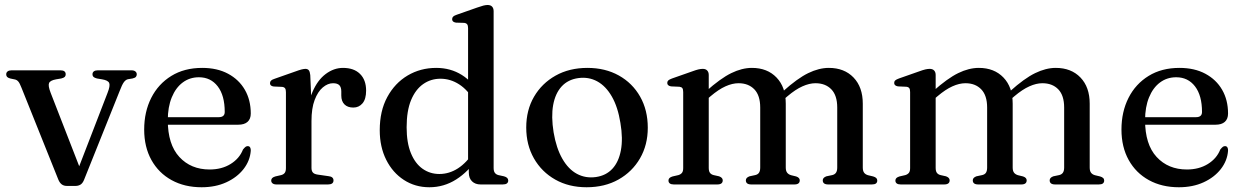

<svg xmlns="http://www.w3.org/2000/svg" viewBox="-20 -758 5106 789"><path d="M290.5 6H254.5Q242 6 233.5 -0.5Q225 -7 219.5 -20.5L68.5 -397Q61 -416.5 55 -423.2Q49 -430 41 -431.5L22 -435.5Q13 -438 9.2 -442Q5.5 -446 5.5 -452.5Q5.5 -460 11.2 -464.5Q17 -469 27 -469H228.5Q250 -469 250 -452.5Q250 -446 246 -442Q242 -438 231.5 -435.5L210.5 -432Q186 -427.5 181.5 -416.5Q177 -405.5 188 -377L315 -50.5L291.5 -38.5L422 -376.5Q433.5 -405.5 428.8 -416.8Q424 -428 399.5 -432L378.5 -435.5Q368.5 -438 364.2 -442Q360 -446 360 -452.5Q360 -460.5 365.8 -464.8Q371.5 -469 381.5 -469H520.5Q530.5 -469 536.2 -464.5Q542 -460 542 -452.5Q542 -446.5 538.5 -442.2Q535 -438 524.5 -435.5L506 -432.5Q496.5 -430.5 489 -420.2Q481.5 -410 471.5 -383.5L325 -18Q319 -4 310.2 1Q301.5 6 290.5 6Z M1010.5 -291.5Q1010.5 -269 997.2 -257.2Q984 -245.5 959 -245.5H639.5V-276.5H879Q903.5 -276.5 903.5 -298Q903.5 -365.5 874.8 -403Q846 -440.5 797.5 -440.5Q759.5 -440.5 730.8 -419Q702 -397.5 685.8 -357.8Q669.5 -318 669.5 -264Q669.5 -164.5 717 -113Q764.5 -61.5 841.5 -61.5Q891 -61.5 927.5 -84Q964 -106.5 978.5 -143.5Q985 -151.5 989 -154.5Q993 -157.5 998 -157.5Q1005 -157.5 1008 -152Q1011 -146.5 1010.5 -138.5Q1007.5 -97.5 980.8 -63.2Q954 -29 909.8 -8.8Q865.5 11.5 808.5 11.5Q738.5 11.5 685.2 -17.8Q632 -47 602.2 -100.5Q572.5 -154 572.5 -225.5Q572.5 -298.5 601.5 -355.8Q630.5 -413 684 -446Q737.5 -479 811 -479Q872.5 -479 917.2 -455Q962 -431 986.2 -389Q1010.5 -347 1010.5 -291.5Z M1243 -260.5Q1243 -331 1264 -380Q1285 -429 1318.5 -454Q1352 -479 1389.5 -479Q1434.5 -479 1459.5 -454.2Q1484.5 -429.5 1484.5 -385.5Q1484.5 -351 1469.8 -333.5Q1455 -316 1432 -316Q1408.5 -316 1395.5 -329Q1382.5 -342 1382.5 -365.5V-382.5Q1382.5 -399.5 1374.5 -407.8Q1366.5 -416 1348.5 -416Q1327 -416 1306.5 -398.8Q1286 -381.5 1273 -347.2Q1260 -313 1260 -260.5ZM1255 -449.5 1260 -331V-68Q1260 -55.5 1265.8 -49Q1271.5 -42.5 1285.5 -40.5L1330.5 -34Q1340.5 -33 1345.5 -28.5Q1350.5 -24 1350.5 -16.5Q1350.5 -8.5 1344.8 -4.2Q1339 0 1328 0H1116.5Q1105.5 0 1100 -4.5Q1094.5 -9 1094.5 -16Q1094.5 -22.5 1098.8 -26.5Q1103 -30.5 1111.5 -33L1135.5 -38.5Q1145 -41 1150 -47.5Q1155 -54 1155 -67.5V-379Q1155 -390 1151.5 -395Q1148 -400 1139.5 -401L1105 -402.5Q1097 -403.5 1093.2 -407Q1089.5 -410.5 1089.5 -416Q1089.5 -422.5 1093.8 -426.8Q1098 -431 1109 -434.5L1191.5 -463.5Q1210.5 -470.5 1220 -472.8Q1229.5 -475 1235 -475Q1244.5 -475 1249 -469.2Q1253.5 -463.5 1255 -449.5Z M1906.5 -81 1903.5 -84.5V-642Q1903.5 -653 1899.8 -658Q1896 -663 1887.5 -664L1853.5 -665Q1845 -666.5 1841.5 -670Q1838 -673.5 1838 -679Q1838 -685.5 1842.2 -689.8Q1846.5 -694 1857 -697.5L1941 -727Q1956.5 -732.5 1966.2 -735Q1976 -737.5 1983.5 -737.5Q1996 -737.5 2002.2 -730.8Q2008.5 -724 2008.5 -712V-68Q2008.5 -54.5 2013.5 -47.8Q2018.5 -41 2028 -38.5L2051 -33.5Q2060 -31 2064.2 -26.8Q2068.5 -22.5 2068.5 -16Q2068.5 -8.5 2063 -4.2Q2057.5 0 2046 0H1955Q1933 0 1919.8 -12.8Q1906.5 -25.5 1906.5 -49.5ZM1540.5 -223Q1540.5 -302 1571.5 -359.2Q1602.5 -416.5 1655.2 -447.8Q1708 -479 1772.5 -479Q1831.5 -479 1877.8 -450Q1924 -421 1952.5 -367.5L1928.5 -343Q1903 -388 1867 -411.2Q1831 -434.5 1790 -434.5Q1750.5 -434.5 1719 -412.5Q1687.5 -390.5 1669.2 -346.5Q1651 -302.5 1651 -235Q1651 -171.5 1668.5 -128.8Q1686 -86 1716.5 -64.5Q1747 -43 1785.5 -43Q1826 -43 1862 -66.2Q1898 -89.5 1927.5 -135.5L1943.5 -110Q1905 -52.5 1854.5 -20.5Q1804 11.5 1744.5 11.5Q1686 11.5 1639.8 -18.5Q1593.5 -48.5 1567 -101.5Q1540.5 -154.5 1540.5 -223Z M2394 -479Q2467 -479 2523 -447.8Q2579 -416.5 2610.5 -361Q2642 -305.5 2642 -233Q2642 -162.5 2610 -107.2Q2578 -52 2521.5 -20.2Q2465 11.5 2390.5 11.5Q2317.5 11.5 2261.8 -20Q2206 -51.5 2174.2 -107Q2142.5 -162.5 2142.5 -234Q2142.5 -305.5 2174.5 -360.5Q2206.5 -415.5 2263 -447.2Q2319.5 -479 2394 -479ZM2429 -30.5Q2470.5 -36.5 2496.5 -64.5Q2522.5 -92.5 2531.5 -140.5Q2540.5 -188.5 2529.5 -253Q2519 -318.5 2494.2 -361.5Q2469.5 -404.5 2434 -423.8Q2398.5 -443 2356 -437Q2314 -431 2288 -402.8Q2262 -374.5 2253.2 -326.8Q2244.5 -279 2255 -214Q2266 -149 2290.8 -105.8Q2315.5 -62.5 2351 -43.5Q2386.5 -24.5 2429 -30.5Z M2892.5 -450V-68Q2892.5 -54.5 2897.5 -47.8Q2902.5 -41 2912.5 -38.5L2935 -33.5Q2950 -28 2950 -17Q2950 0 2927.5 0H2749Q2738 0 2732.5 -4.2Q2727 -8.5 2727 -16Q2727 -22.5 2731.2 -26.5Q2735.5 -30.5 2744 -33L2768 -38.5Q2777.5 -41.5 2782.5 -47.8Q2787.5 -54 2787.5 -67.5V-379.5Q2787.5 -391 2784 -395.8Q2780.5 -400.5 2772 -401.5L2737.5 -403Q2729.5 -404.5 2725.8 -408Q2722 -411.5 2722 -417Q2722 -423.5 2726.2 -427.5Q2730.5 -431.5 2741.5 -435.5L2825.5 -465Q2840.5 -470.5 2850.2 -472.8Q2860 -475 2868 -475Q2880 -475 2886.2 -468.2Q2892.5 -461.5 2892.5 -450ZM2878.5 -344 2859.5 -363.5 2881 -382.5Q2941 -436 2985 -457.5Q3029 -479 3070 -479Q3133 -479 3171 -439.5Q3209 -400 3209 -332V-69.5Q3209 -55.5 3214.8 -48.2Q3220.5 -41 3231 -38L3251.5 -33Q3266.5 -28 3266.5 -17Q3266.5 0 3244.5 0H3067.5Q3045 0 3045 -17Q3045 -28 3060 -33.5L3083.5 -38.5Q3094.5 -41 3099.2 -48.5Q3104 -56 3104 -69.5V-316Q3104 -366 3079.8 -391Q3055.5 -416 3015 -416Q2989.5 -416 2961.2 -403.2Q2933 -390.5 2900 -362.5ZM3194.5 -344 3175.5 -363.5 3197.5 -382.5Q3257 -436 3301.2 -457.5Q3345.5 -479 3386 -479Q3449.5 -479 3487.5 -439.5Q3525.5 -400 3525.5 -332V-69.5Q3525.5 -55.5 3531 -48.2Q3536.5 -41 3547 -38L3568 -33Q3576.5 -30.5 3580.8 -26.5Q3585 -22.5 3585 -16Q3585 -8.5 3579.8 -4.2Q3574.5 0 3563 0H3383.5Q3361 0 3361 -17Q3361 -28 3376 -33.5L3400 -38.5Q3410.5 -41 3415.5 -48.5Q3420.5 -56 3420.5 -69.5V-316Q3420.5 -366 3396.2 -391Q3372 -416 3331 -416Q3306 -416 3277.5 -403.2Q3249 -390.5 3216 -362.5Z M3825 -450V-68Q3825 -54.5 3830 -47.8Q3835 -41 3845 -38.5L3867.5 -33.5Q3882.5 -28 3882.5 -17Q3882.5 0 3860 0H3681.5Q3670.5 0 3665 -4.2Q3659.5 -8.5 3659.5 -16Q3659.5 -22.5 3663.8 -26.5Q3668 -30.5 3676.5 -33L3700.5 -38.5Q3710 -41.5 3715 -47.8Q3720 -54 3720 -67.5V-379.5Q3720 -391 3716.5 -395.8Q3713 -400.5 3704.5 -401.5L3670 -403Q3662 -404.5 3658.2 -408Q3654.5 -411.5 3654.5 -417Q3654.5 -423.5 3658.8 -427.5Q3663 -431.5 3674 -435.5L3758 -465Q3773 -470.5 3782.8 -472.8Q3792.5 -475 3800.5 -475Q3812.5 -475 3818.8 -468.2Q3825 -461.5 3825 -450ZM3811 -344 3792 -363.5 3813.5 -382.5Q3873.5 -436 3917.5 -457.5Q3961.5 -479 4002.5 -479Q4065.5 -479 4103.5 -439.5Q4141.5 -400 4141.5 -332V-69.5Q4141.5 -55.5 4147.2 -48.2Q4153 -41 4163.5 -38L4184 -33Q4199 -28 4199 -17Q4199 0 4177 0H4000Q3977.5 0 3977.5 -17Q3977.5 -28 3992.5 -33.5L4016 -38.5Q4027 -41 4031.8 -48.5Q4036.5 -56 4036.5 -69.5V-316Q4036.5 -366 4012.2 -391Q3988 -416 3947.5 -416Q3922 -416 3893.8 -403.2Q3865.5 -390.5 3832.5 -362.5ZM4127 -344 4108 -363.5 4130 -382.5Q4189.5 -436 4233.8 -457.5Q4278 -479 4318.5 -479Q4382 -479 4420 -439.5Q4458 -400 4458 -332V-69.5Q4458 -55.5 4463.5 -48.2Q4469 -41 4479.5 -38L4500.5 -33Q4509 -30.5 4513.2 -26.5Q4517.5 -22.5 4517.5 -16Q4517.5 -8.5 4512.2 -4.2Q4507 0 4495.5 0H4316Q4293.5 0 4293.5 -17Q4293.5 -28 4308.5 -33.5L4332.5 -38.5Q4343 -41 4348 -48.5Q4353 -56 4353 -69.5V-316Q4353 -366 4328.8 -391Q4304.5 -416 4263.5 -416Q4238.5 -416 4210 -403.2Q4181.5 -390.5 4148.5 -362.5Z M5026.5 -291.5Q5026.5 -269 5013.2 -257.2Q5000 -245.5 4975 -245.5H4655.5V-276.5H4895Q4919.5 -276.5 4919.5 -298Q4919.5 -365.5 4890.8 -403Q4862 -440.5 4813.5 -440.5Q4775.5 -440.5 4746.8 -419Q4718 -397.5 4701.8 -357.8Q4685.5 -318 4685.5 -264Q4685.5 -164.5 4733 -113Q4780.5 -61.5 4857.5 -61.5Q4907 -61.5 4943.5 -84Q4980 -106.5 4994.5 -143.5Q5001 -151.5 5005 -154.5Q5009 -157.5 5014 -157.5Q5021 -157.5 5024 -152Q5027 -146.5 5026.5 -138.5Q5023.5 -97.5 4996.8 -63.2Q4970 -29 4925.8 -8.8Q4881.5 11.5 4824.5 11.5Q4754.5 11.5 4701.2 -17.8Q4648 -47 4618.2 -100.5Q4588.5 -154 4588.5 -225.5Q4588.5 -298.5 4617.5 -355.8Q4646.5 -413 4700 -446Q4753.5 -479 4827 -479Q4888.5 -479 4933.2 -455Q4978 -431 5002.2 -389Q5026.5 -347 5026.5 -291.5Z"/></svg>

Font: Fraunces 18pt
Style: Regular
Weight: 400
Version: Version 1.000;[b76b70a41]